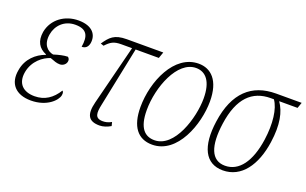

<svg xmlns="http://www.w3.org/2000/svg" viewBox="-69 -848 1850 1159"><g transform="rotate(20 856.0 -268.0)"><path d="M170 10C273 10 330 -50 336 -84C339 -100 335 -108 330 -112C294 -54 247 -22 182 -22C110 -22 65 -62 79 -140C93 -215 151 -258 196 -272C223 -262 239 -255 260 -255C281 -255 298 -270 301 -287C304 -301 298 -309 291 -315C267 -315 233 -307 202 -297C164 -304 129 -337 141 -405C151 -463 197 -512 268 -512C343 -512 360 -472 348 -400C373 -400 387 -414 392 -439C401 -493 369 -543 277 -543C190 -543 115 -490 99 -405C89 -343 112 -303 162 -283L161 -280C105 -260 50 -213 38 -137C21 -47 72 10 170 10Z M611 10C635 10 660 1 682 -12L676 -36C654 -24 637 -21 621 -21C569 -21 569 -56 581 -112L660 -496H809L823 -536H589C508 -536 484 -507 450 -458L470 -451C501 -484 520 -496 569 -496H637L540 -112C518 -25 542 10 611 10Z M949 10C1111 10 1189 -208 1189 -354C1189 -490 1127 -546 1048 -546C892 -546 806 -345 806 -180C806 -56 856 10 949 10ZM953 -20C892 -20 848 -59 848 -176C848 -323 922 -516 1042 -516C1104 -516 1147 -468 1147 -358C1147 -233 1082 -20 953 -20Z M1403 10C1522 10 1597 -96 1619 -250C1636 -367 1619 -445 1581 -499H1699L1712 -536H1548C1393 -536 1293 -447 1266 -254C1242 -87 1290 10 1403 10ZM1406 -21C1317 -21 1286 -106 1307 -255C1331 -426 1409 -499 1527 -499H1547C1582 -451 1593 -357 1578 -251C1557 -105 1496 -21 1406 -21Z"/></g></svg>

Font: Noto Serif Condensed ExtraLight
Style: Italic
Weight: 200
Width: 3
Italic angle: -12°
Designer: Monotype Design Team
Foundry: Monotype Imaging Inc.
Version: Version 2.013